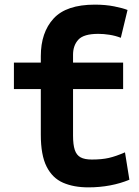

<svg xmlns="http://www.w3.org/2000/svg" viewBox="-20 -796 600 828"><path d="M361 12Q298 12 252 -8Q206 -28 181 -77.5Q156 -127 156 -215V-412H40V-526H156V-554Q156 -656 211 -716Q266 -776 389 -776Q435 -776 472.5 -768.5Q510 -761 530 -753L501 -633Q478 -642 452.5 -646Q427 -650 404 -650Q341 -650 318 -625Q295 -600 295 -560V-526H511V-412H295V-211Q295 -172 302.5 -149.5Q310 -127 327.5 -117.5Q345 -108 376 -108Q419 -108 449.5 -115Q480 -122 519 -139L538 -21Q500 -5 455 3.5Q410 12 361 12Z"/></svg>

Font: Ubuntu Sans Mono
Style: Regular
Weight: 400
Monospace: yes
Designer: Dalton Maag Ltd
Foundry: Dalton Maag Ltd
Version: Version 1.006